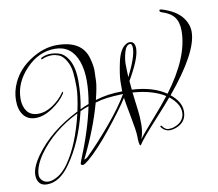

<svg xmlns="http://www.w3.org/2000/svg" viewBox="-87 -694 1050 924"><g transform="rotate(-10 438.0 -232.0)"><path d="M591 -439Q591 -462 579 -461Q561 -459 552 -427Q543 -395 543 -370Q543 -345 545 -305Q591 -397 591 -439ZM77 -15Q38 41 38 84Q38 97 47 108Q60 123 80.5 123Q101 123 127.5 107Q154 91 178 57Q238 -28 273 -176Q148 -114 77 -15ZM505 -230Q455 -228 427 -224.5Q399 -221 369 -212Q336 -90 267 49Q278 46 285 39Q345 -20 409 -96.5Q473 -173 505 -229ZM552 -229Q560 -161 563.5 -135.5Q567 -110 567 -71.5Q567 -33 555 0Q571 -23 625.5 -84.5Q680 -146 709 -184Q649 -222 552 -229ZM883 -468Q883 -368 730 -184Q780 -144 780 -97Q780 -43 726 -24Q711 -19 699 -19Q673 -19 656 -42Q655 -44 656 -46Q657 -48 659 -48Q661 -48 663 -46Q676 -26 693 -26Q710 -26 722 -31Q762 -45 770 -81Q771 -88 771 -94Q771 -136 722 -175Q694 -142 654 -98Q564 0 550 24Q543 36 540 15Q538 5 538 -18.5Q538 -42 523.5 -117Q509 -192 507 -211Q471 -155 403.5 -71Q336 13 285 56Q264 73 257 73Q242 73 250 55Q309 -88 332 -201Q309 -193 290 -184Q255 -37 184 62Q133 135 71 135Q35 135 25 103Q22 93 22 82Q22 44 60 -10Q135 -115 275 -185Q291 -260 291 -301.5Q291 -343 287.5 -375Q284 -407 268 -433.5Q252 -460 232.5 -466.5Q213 -473 203 -473Q174 -473 153 -463Q148 -460 147.5 -464.5Q147 -469 150 -470Q172 -481 194 -481Q216 -481 238.5 -474Q261 -467 280 -438Q305 -399 305 -329Q305 -259 292 -194V-193Q313 -204 334 -211Q345 -271 345 -323.5Q345 -376 331 -417Q301 -501 220.5 -501Q140 -501 78 -435.5Q16 -370 16 -292Q16 -254 34 -230.5Q52 -207 88 -207Q124 -207 159.5 -231Q195 -255 217 -287L221 -291Q223 -291 223 -288.5Q223 -286 221 -282Q200 -248 156 -218.5Q112 -189 73 -189Q34 -189 13.5 -216Q-7 -243 -7 -288Q-7 -333 13 -375Q41 -436 104.5 -476.5Q168 -517 232 -517Q355 -517 380 -426Q390 -390 390 -366Q390 -342 388.5 -313Q387 -284 372 -224Q432 -243 504 -243Q504 -254 504 -287Q504 -320 517.5 -383.5Q531 -447 563 -465Q571 -470 579 -470Q606 -470 606 -435Q606 -387 547 -286Q547 -283 551 -243Q653 -238 717 -194Q836 -352 836 -481Q836 -523 817.5 -547.5Q799 -572 757 -585Q748 -588 748 -594Q747 -599 752.5 -599Q758 -599 766 -596Q827 -576 855 -541.5Q883 -507 883 -468Z"/></g></svg>

Font: Lovers Quarrel
Style: Regular
Weight: 400
Designer: Robert E. Leuschke
Foundry: Robert E. Leuschke
Version: Version 1.001